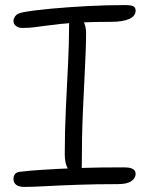

<svg xmlns="http://www.w3.org/2000/svg" viewBox="-20 -725 587 756"><path d="M67 -615Q53 -615 43 -622.5Q33 -630 33 -643Q33 -652 41 -662.5Q49 -673 72 -677Q117 -685 183 -691Q249 -697 324 -701Q399 -705 471 -705Q496 -705 505 -700.5Q514 -696 514 -683Q514 -662 489 -650.5Q464 -639 417 -639Q347 -639 298 -636.5Q249 -634 216 -630.5Q183 -627 158.5 -623.5Q134 -620 113 -617.5Q92 -615 67 -615ZM278 -40Q259 -40 247 -61Q235 -82 235 -117Q235 -211 239.5 -301.5Q244 -392 248 -474.5Q252 -557 252 -624Q252 -644 257.5 -654.5Q263 -665 277 -665Q294 -665 306.5 -644.5Q319 -624 319 -595Q319 -546 315 -467.5Q311 -389 306.5 -288Q302 -187 302 -69Q302 -40 278 -40ZM76 11Q54 11 43.5 2.5Q33 -6 33 -20Q33 -32 39.5 -40Q46 -48 62 -49Q96 -53 132.5 -55.5Q169 -58 208.5 -60Q248 -62 290.5 -63.5Q333 -65 377.5 -65.5Q422 -66 468 -66Q487 -66 496.5 -62.5Q506 -59 510 -53.5Q514 -48 514 -40Q514 -24 497.5 -12Q481 0 443 0Q359 0 287 2.5Q215 5 161 8Q107 11 76 11Z"/></svg>

Font: Shantell Sans Light
Style: Regular
Weight: 300
Designer: Stephen Nixon, Anya Danilova, Shantell Martin
Foundry: Arrow Type
Version: Version 1.011;[c5ecc13dd]